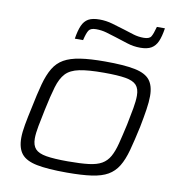

<svg xmlns="http://www.w3.org/2000/svg" viewBox="-81 -787 815 870"><g transform="rotate(10 326.5 -352.5)"><path d="M283 8Q195 8 145 -2Q95 -12 74 -38Q53 -64 53 -111Q53 -137 59.5 -173Q66 -209 76 -254Q89 -319 101.5 -365Q114 -411 132 -441Q150 -471 179 -487.5Q208 -504 253.5 -511Q299 -518 367 -518Q455 -518 504.5 -508Q554 -498 574.5 -472Q595 -446 595 -399Q595 -372 589.5 -336Q584 -300 575 -254Q561 -189 548.5 -143Q536 -97 518 -67.5Q500 -38 471.5 -21.5Q443 -5 397.5 1.5Q352 8 283 8ZM279 -43Q337 -43 374.5 -47.5Q412 -52 434.5 -65Q457 -78 470.5 -102Q484 -126 493.5 -163Q503 -200 515 -254Q524 -298 530 -332Q536 -366 536 -390Q536 -422 521 -438.5Q506 -455 470.5 -461Q435 -467 371 -467Q299 -467 258 -458.5Q217 -450 196 -427.5Q175 -405 162.5 -363Q150 -321 136 -254Q127 -211 120.5 -177Q114 -143 114 -119Q114 -88 129 -71.5Q144 -55 180 -49Q216 -43 279 -43ZM214 -596Q220 -634 230 -657Q240 -680 258.5 -690.5Q277 -701 310 -701Q340 -701 369.5 -692.5Q399 -684 428 -675Q450 -668 472.5 -661Q495 -654 520 -654Q546 -654 554 -666.5Q562 -679 571 -713H608Q602 -674 592 -651.5Q582 -629 563.5 -618Q545 -607 513 -607Q481 -607 452 -616.5Q423 -626 394 -635Q372 -642 349.5 -648.5Q327 -655 302 -655Q277 -655 268.5 -642.5Q260 -630 252 -596Z"/></g></svg>

Font: Saira Expanded Light
Style: Italic
Weight: 300
Width: 7
Italic angle: -12°
Designer: Hector Gatti with collaboration of the Omnibus-Type team
Foundry: Omnibus-Type
Version: Version 1.101